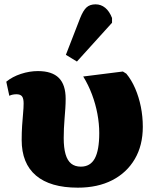

<svg xmlns="http://www.w3.org/2000/svg" viewBox="-20 -853 710 886"><path d="M339 13Q212 13 146 -43Q80 -99 80 -207Q80 -242 82 -272.5Q84 -303 86.5 -329.5Q89 -356 89 -376Q89 -399 81.5 -408.5Q74 -418 56 -418Q48 -418 39.5 -416.5Q31 -415 23 -411L9 -476Q37 -499 76.5 -512Q116 -525 155 -525Q220 -525 251.5 -493.5Q283 -462 283 -397Q283 -376 281.5 -353Q280 -330 278 -306.5Q276 -283 275 -260.5Q274 -238 274 -216Q274 -171 282.5 -141.5Q291 -112 308.5 -98Q326 -84 353 -84Q397 -84 417.5 -122Q438 -160 438 -239Q438 -282 429.5 -327.5Q421 -373 404.5 -417Q388 -461 364 -500L547 -523L563 -513Q587 -484 604 -444.5Q621 -405 630 -360Q639 -315 639 -268Q639 -182 602 -119Q565 -56 498 -21.5Q431 13 339 13ZM335 -569 284 -600 350 -770Q364 -805 379.5 -819Q395 -833 421 -833Q446 -833 465.5 -817Q485 -801 497 -770V-748Z"/></svg>

Font: Literata 18pt ExtraBold
Style: Regular
Weight: 800
Designer: Latin by Veronika Burian and Jose Scaglione. Greek by Irene Vlachou. Cyrillic by Vera Evstafieva.
Foundry: TypeTogether
Version: Version 3.103;gftools[0.9.29]